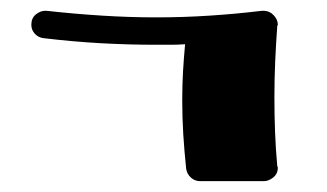

<svg xmlns="http://www.w3.org/2000/svg" viewBox="-20 -437 607 356"><path d="M494.1 -389.2Q491.7 -355.5 490.2 -322.3Q488.8 -289.1 488.8 -256.8Q488.8 -223.6 490 -192.1Q491.2 -160.6 494.1 -128.9Q495.1 -127.9 495.1 -126Q495.1 -114.7 486.6 -107.9Q478 -101.1 469.2 -101.1H351.1Q341.3 -101.1 334 -107.7Q326.7 -114.3 325.2 -124Q321.8 -156.2 319.8 -188Q317.9 -219.7 317.9 -252Q317.9 -278.3 319.3 -303.7Q320.8 -329.1 323.2 -355Q309.6 -354 296.6 -354Q283.7 -354 270 -354Q218.3 -354 166 -356.9Q113.8 -359.9 61 -366.2Q51.3 -367.2 44.7 -374.3Q38.1 -381.3 38.1 -391.1Q38.1 -403.3 46.4 -410.2Q54.7 -417 64 -417H65.9Q119.1 -411.1 169.7 -408Q220.2 -404.8 270 -404.8Q319.8 -404.8 368.4 -408Q417 -411.1 465.8 -417H469.2Q479.5 -417 487.3 -408.9Q495.1 -400.9 495.1 -391.1Q495.1 -390.1 494.1 -389.2Z"/></svg>

Font: Ribeye
Style: Regular
Weight: 400
Designer: Astigmatic (AOETI)
Foundry: Astigmatic (AOETI)
Version: Version 1.000